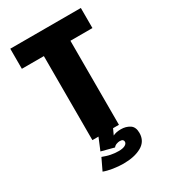

<svg xmlns="http://www.w3.org/2000/svg" viewBox="-218 -804 986 1118"><g transform="rotate(-30 275.0 -245.0)"><path d="M185.5 0V-565H37.5V-700H512V-565H364V0ZM275 209.5Q242.5 209.5 205.8 203.8Q169 198 145 188.5L182 111Q209.5 121.5 234.5 126.8Q259.5 132 287 132Q314.5 132 329.8 123.8Q345 115.5 345 102.5Q345 94.5 339.5 89.5Q334 84.5 319.5 84.5Q310 84.5 298 88.8Q286 93 278.5 103L193 80.5L226.5 0H324.5L306.5 39Q327.5 28 360.5 28Q393.5 28 418.8 44Q444 60 444 100Q444 156 396.5 182.8Q349 209.5 275 209.5Z"/></g></svg>

Font: Trispace SemiCondensed ExtraBold
Style: Regular
Weight: 800
Width: 4
Designer: Tyler Finck
Foundry: Etcetera Type Company
Version: Version 1.210; ttfautohint (v1.8.3)